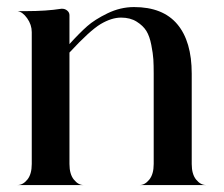

<svg xmlns="http://www.w3.org/2000/svg" viewBox="-20 -532 643 552"><path d="M531.2 -60.5Q531.2 -31.2 543.9 -15.6Q556.6 0 572.3 0H381.8Q396.5 0 409.2 -15.6Q421.9 -31.2 421.9 -60.5V-305.7V-320.3Q421.9 -344.7 420.9 -361.3Q419.9 -377.9 415 -402.8Q410.2 -427.7 400.9 -442.9Q391.6 -458 373 -469.7Q354.5 -481.4 328.1 -481.4Q300.8 -481.4 269.5 -462.9Q238.3 -444.3 179.7 -380.9V-60.5Q179.7 -31.2 192.4 -15.6Q205.1 0 219.7 0H30.3Q45.9 0 58.6 -15.6Q71.3 -31.2 71.3 -60.5V-439.5Q71.3 -460.9 58.1 -479.5Q44.9 -498 30.3 -500H54.7Q113.3 -500 156.2 -506.8H159.2Q167 -506.8 173.3 -501.5Q179.7 -496.1 179.7 -488.3V-405.3Q209 -437.5 230.5 -456.5Q252 -475.6 289.1 -493.7Q326.2 -511.7 365.2 -511.7Q448.2 -511.7 489.7 -462.4Q531.2 -413.1 531.2 -320.3Z"/></svg>

Font: Olivea
Style: LigaturesFont
Weight: 400
Designer: Achmad Aprilia Pratama
Version: Version 001.000